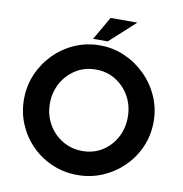

<svg xmlns="http://www.w3.org/2000/svg" viewBox="-96 -999 1045 1097"><g transform="rotate(10 426.0 -450.5)"><path d="M50 -367Q50 -443 79 -511Q108 -579 159.5 -631.5Q211 -684 279 -714Q347 -744 425 -744Q502 -744 570 -714Q638 -684 690.5 -631.5Q743 -579 772.5 -511Q802 -443 802 -367Q802 -289 772.5 -221Q743 -153 690.5 -101.5Q638 -50 570 -21Q502 8 425 8Q347 8 279 -21Q211 -50 159.5 -101.5Q108 -153 79 -221Q50 -289 50 -367ZM200 -367Q200 -302 230.5 -248.5Q261 -195 313 -163.5Q365 -132 430 -132Q493 -132 543.5 -163.5Q594 -195 623 -248.5Q652 -302 652 -367Q652 -434 622 -487.5Q592 -541 541 -572.5Q490 -604 426 -604Q362 -604 311 -572.5Q260 -541 230 -487.5Q200 -434 200 -367ZM612 -909 464 -774H379L457 -909Z"/></g></svg>

Font: Reem Kufi Fun
Style: Bold
Weight: 700
Designer: Khaled Hosny
Version: Version 1.005